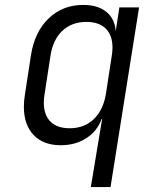

<svg xmlns="http://www.w3.org/2000/svg" viewBox="-20 -580 640 780"><path d="M465 -550H545L429 180H349L375 23L395 -97H393Q375 -47 330.5 -18.5Q286 10 227 10Q156 10 116.5 -31.5Q77 -73 77 -146Q77 -171 81 -194L106 -357Q121 -451 178 -505.5Q235 -560 318 -560Q378 -560 412.5 -531.5Q447 -503 450 -453ZM434 -353Q437 -371 437 -387Q437 -437 409.5 -464Q382 -491 331 -491Q272 -491 233.5 -455Q195 -419 185 -353L161 -197Q158 -179 158 -163Q158 -113 185 -86Q212 -59 263 -59Q322 -59 360.5 -95.5Q399 -132 410 -197Z"/></svg>

Font: JetBrains Mono Semi Light
Style: Italic
Weight: 350
Italic angle: -9°
Monospace: yes
Designer: Philipp Nurullin, Konstantin Bulenkov
Foundry: JetBrains
Version: 2.002